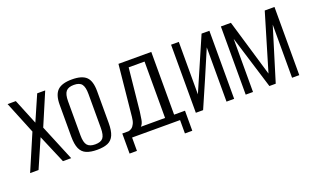

<svg xmlns="http://www.w3.org/2000/svg" viewBox="-70 -853 2143 1310"><g transform="rotate(-20 1002.0 -198.0)"><path d="M7.8 0 119.6 -261.1 24.4 -495H84.1L159.1 -311.3L239.3 -495H297.5L197.9 -261.1L305.9 0H246.2L158.8 -205.8L69 0Z M493.3 7.3Q446.7 7.3 416.3 -5.3Q385.8 -17.8 371.2 -49.8Q356.7 -81.7 356.7 -138V-369.4Q356.7 -441.2 388.5 -472.2Q420.3 -503.3 493.3 -503.3Q566.4 -503.3 597.5 -472.9Q628.6 -442.6 628.6 -369.4V-138.2Q628.6 -82.5 614.7 -50.5Q600.8 -18.6 571.1 -5.6Q541.3 7.3 493.3 7.3ZM493.3 -32.2Q533.4 -32.2 550 -52.2Q566.6 -72.2 566.6 -124.8V-371.6Q566.6 -420.7 550.7 -442.1Q534.8 -463.6 493.3 -463.6Q453.6 -463.6 436.1 -443.2Q418.7 -422.8 418.7 -371.6V-124.8Q418.7 -72.9 436.1 -52.5Q453.6 -32.2 493.3 -32.2Z M691.1 106.9V-38.7H736.2Q749.1 -40.7 760.4 -49.1Q771.8 -57.5 780.5 -75.3Q789.1 -93.2 791.7 -122.4L829.1 -494.3H1067.4V-38.7H1146.4V106.9H1092.9V9.9H744.6V106.9ZM825.8 -38.7H1001.8V-448.1H886.4L854.7 -138.5Q851.4 -112.9 846.3 -82.6Q841.2 -52.4 825.8 -38.7Z M1211.1 0V-494.3H1267.3V-113.5L1432.6 -494.3H1489.3V0H1433.8V-393.9Q1391.5 -295 1349.6 -196.9Q1307.8 -98.9 1263.9 0Z M1573.1 0V-495H1645.9L1768.4 -81.9L1891.5 -495H1962.2V0H1909.8V-385.8L1791.2 0H1745.1L1626.2 -385.8V0Z"/></g></svg>

Font: Alumni Sans SC Thin
Style: Regular
Weight: 100
Designer: Robert E. Leuschke
Foundry: Robert E. Leuschke
Version: Version 1.018